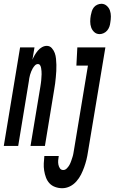

<svg xmlns="http://www.w3.org/2000/svg" viewBox="-65 -770 605 1013"><path d="M461 -590Q444 -590 432.5 -600.5Q421 -611 416 -625.5Q411 -640 411 -656.5Q411 -673 414 -689Q416 -700 419.5 -711Q423 -722 430 -731Q437 -740 448 -745Q459 -750 470 -750Q486 -750 498 -739.5Q510 -729 515 -714.5Q520 -700 520 -683.5Q520 -667 517 -651Q516 -640 512 -629Q508 -618 500.5 -609Q493 -600 482 -595Q471 -590 461 -590ZM-45 0 41 -520H117L106 -455Q111 -467 118 -479Q125 -491 134.5 -502.5Q144 -514 156.5 -521Q169 -528 182 -528Q198 -528 208.5 -516Q219 -504 224 -490Q229 -476 230.5 -460Q232 -444 232.5 -428Q233 -412 232 -395.5Q231 -379 229.5 -363Q228 -347 226 -330.5Q224 -314 221 -298L172 0H96L148 -313Q149 -321 150.5 -329.5Q152 -338 152.5 -346Q153 -354 153.5 -362Q154 -370 154.5 -378Q155 -386 154 -394.5Q153 -403 152 -410.5Q151 -418 147 -425Q143 -432 135 -432Q126 -432 119 -424.5Q112 -417 107.5 -409Q103 -401 99.5 -392.5Q96 -384 93.5 -375Q91 -366 89.5 -357.5Q88 -349 87 -340L31 0ZM263 223Q244 223 226 216.5Q208 210 196 197Q184 184 177.5 166.5Q171 149 168 130Q165 111 166 92Q167 73 169 53H245Q243 64 242 75.5Q241 87 243 98Q245 109 251 118Q257 127 269 127Q279 127 287.5 118.5Q296 110 301.5 100Q307 90 310.5 79.5Q314 69 317.5 58.5Q321 48 322.5 37.5Q324 27 326 17L399 -424H338L343 -520H491L399 32Q396 53 391 73Q386 93 379 112.5Q372 132 362.5 151Q353 170 338 187Q323 204 303.5 213.5Q284 223 263 223Z"/></svg>

Font: Iosevka SS18
Style: Bold Italic
Weight: 700
Italic angle: -9°
Monospace: yes
Designer: Belleve Invis
Foundry: Belleve Invis
Version: Version 25.1.1; ttfautohint (v1.8.4)